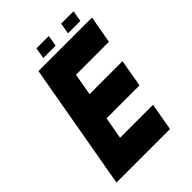

<svg xmlns="http://www.w3.org/2000/svg" viewBox="-233 -921 1030 1030"><g transform="rotate(-45 282.0 -406.0)"><path d="M464.8 -156.2 437.5 0H31.2L158.2 -718.8H564.5L536.6 -562.5H286.6L264.6 -437.5H514.6L487.3 -281.2H237.3L214.8 -156.2ZM226.1 -750 236.8 -812.5H330.6L319.8 -750ZM413.6 -750 424.3 -812.5H518.1L507.3 -750Z"/></g></svg>

Font: Signwood
Style: Italic
Weight: 400
Italic angle: -10°
Designer: GGBotNet
Foundry: GGBotNet
Version: 0.95